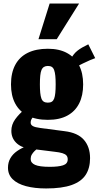

<svg xmlns="http://www.w3.org/2000/svg" viewBox="-20 -863 557 1083"><path d="M240 200Q175 200 126.5 187Q78 174 51.5 148Q25 122 25 83Q25 53 38.5 29.5Q52 6 76.5 -11Q101 -28 132 -40L195 -29Q184 -20 174.5 -10.5Q165 -1 159 9.5Q153 20 153 34Q153 56 178 67Q203 78 261 78Q309 78 335.5 69.5Q362 61 362 36Q362 22 355 14Q348 6 332 1Q316 -4 288 -7L144 -25Q98 -31 71 -58Q44 -85 44 -125Q44 -160 65.5 -190Q87 -220 122 -249L179 -217Q167 -205 160 -194.5Q153 -184 153 -171Q153 -159 165 -152Q177 -145 208 -141L345 -123Q419 -114 453.5 -74Q488 -34 488 29Q488 85 463.5 123Q439 161 384.5 180.5Q330 200 240 200ZM250 -187Q182 -187 135.5 -211Q89 -235 65.5 -279.5Q42 -324 42 -387Q42 -452 66 -497Q90 -542 136.5 -565Q183 -588 250 -588Q314 -588 358 -564Q402 -540 425.5 -495.5Q449 -451 449 -387Q449 -324 426.5 -279.5Q404 -235 360 -211Q316 -187 250 -187ZM250 -284Q264 -284 272.5 -289.5Q281 -295 285.5 -307Q290 -319 292 -339Q294 -359 294 -387Q294 -416 292 -435.5Q290 -455 285.5 -467.5Q281 -480 272.5 -485.5Q264 -491 250 -491Q237 -491 228 -485.5Q219 -480 214 -468Q209 -456 207 -436Q205 -416 205 -387Q205 -359 207 -339.5Q209 -320 213.5 -307.5Q218 -295 227 -289.5Q236 -284 250 -284ZM414 -487 380 -531Q395 -560 417.5 -577.5Q440 -595 478 -613L517 -535Q507 -532 487.5 -523.5Q468 -515 447.5 -505Q427 -495 414 -487ZM197 -642 260 -843H426L300 -642Z"/></svg>

Font: Oswald
Style: Bold
Weight: 700
Designer: Vernon Adams
Foundry: Vernon Adams
Version: Version 4.103;gftools[0.9.33.dev8+g029e19f]